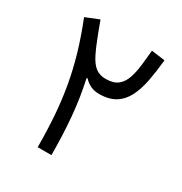

<svg xmlns="http://www.w3.org/2000/svg" viewBox="-161 -803 876 923"><g transform="rotate(30 277.0 -341.5)"><path d="M296.1 -447.5Q262.9 -447.5 240.3 -464.2Q217.7 -480.9 198.5 -518.9Q179.3 -556.9 155.5 -620L132.1 -682.8L58.1 -653Q92.6 -566.2 115.6 -487.5Q138.6 -408.8 152.1 -331.6Q165.7 -254.5 171.6 -173.1Q177.5 -91.8 177.6 0H253.9Q253.7 -112 245 -210.7Q236.3 -309.5 215.1 -404.4L219.4 -407Q254 -369 304.1 -369Q359.3 -369 394.2 -391Q429.2 -413.1 449.4 -453Q469.6 -493 480 -547.3Q490.4 -601.6 496.7 -666.4L421.5 -676.5L415.7 -619.6Q410.9 -562.4 399 -524.1Q387.2 -485.8 363 -466.7Q338.8 -447.5 296.1 -447.5Z"/></g></svg>

Font: Estedad-FD VF
Style: Regular
Weight: 100
Designer: Amin Abedi
Version: Version 7.3